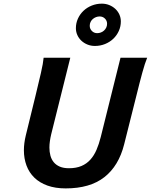

<svg xmlns="http://www.w3.org/2000/svg" viewBox="-20 -1023 829 1055"><path d="M788.6 -705.6Q776.4 -676.3 762 -623.8Q747.6 -571.3 729 -495.6L662.1 -229.5Q632.3 -111.3 553.5 -49.6Q474.6 12.2 340.8 12.2Q283.7 12.2 240.5 -3.4Q197.3 -19 168.7 -46.9Q140.1 -74.7 125.7 -113.3Q111.3 -151.9 111.3 -197.3Q111.3 -235.8 121.6 -278.3L174.8 -495.6Q192.4 -567.4 204.8 -621.8Q217.3 -676.3 219.7 -705.6H366.2L261.2 -284.7Q256.8 -266.1 254.2 -247.8Q251.5 -229.5 251.5 -212.4Q251.5 -188.5 257.1 -167.7Q262.7 -147 275.4 -131.6Q288.1 -116.2 308.6 -107.4Q329.1 -98.6 358.9 -98.6Q398.4 -98.6 427.2 -110.8Q456.1 -123 476.3 -145.5Q496.6 -168 510.3 -199.7Q523.9 -231.4 533.7 -270.5L642.1 -705.6ZM397 -868.2Q397 -896 408.2 -920.7Q419.4 -945.3 438.7 -963.6Q458 -981.9 484.1 -992.4Q510.3 -1002.9 539.6 -1002.9Q561.5 -1002.9 580.6 -995.1Q599.6 -987.3 613.8 -974.1Q627.9 -960.9 636 -943.1Q644 -925.3 644 -905.3Q644 -877.4 632.8 -852.8Q621.6 -828.1 602.3 -809.8Q583 -791.5 556.9 -781Q530.8 -770.5 501.5 -770.5Q479.5 -770.5 460.4 -778.3Q441.4 -786.1 427.2 -799.3Q413.1 -812.5 405 -830.3Q397 -848.1 397 -868.2ZM514.2 -840.8Q524.4 -840.8 534.2 -844.5Q543.9 -848.1 551.5 -855Q559.1 -861.8 563.7 -871.3Q568.4 -880.9 568.4 -892.6Q568.4 -909.2 556.6 -920.9Q544.9 -932.6 527.3 -932.6Q517.6 -932.6 507.8 -929Q498 -925.3 490.2 -918.7Q482.4 -912.1 477.8 -902.6Q473.1 -893.1 473.1 -881.3Q473.1 -864.7 484.9 -852.8Q496.6 -840.8 514.2 -840.8Z"/></svg>

Font: Andika New Basic
Style: Bold Italic
Weight: 700
Italic angle: -14°
Designer: Victor Gaultney, Annie Olsen, Pablo Ugerman
Foundry: SIL International
Version: Version 5.500